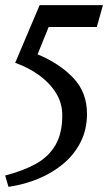

<svg xmlns="http://www.w3.org/2000/svg" viewBox="-38 -517 422 746"><path d="M116 -497H362L338 -412H151L108 -306Q194 -270 247 -214Q300 -158 300 -75Q300 -14 275.5 34.5Q251 83 209 118.5Q167 154 112 177Q57 200 -5 209L-18 165Q52 147 101.5 119.5Q151 92 177.5 46.5Q204 1 204 -69Q204 -116 180 -155Q156 -194 115 -224Q74 -254 21 -273Z"/></svg>

Font: Rosario Light Light
Style: Regular
Weight: 300
Version: Version 1.101; ttfautohint (v1.8.1.43-b0c9)